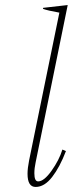

<svg xmlns="http://www.w3.org/2000/svg" viewBox="-20 -730 297 760"><path d="M89 -42Q89 -64 95 -94L215 -680Q169 -688 150 -695L151 -699L248 -710L121 -87Q116 -64 116 -44Q116 -12 131 -12Q154 -12 184 -54Q214 -96 227 -138L241 -132Q217 -69 186.5 -29.5Q156 10 121 10Q89 10 89 -42Z"/></svg>

Font: Trirong Thin
Style: Italic
Weight: 250
Italic angle: -12°
Designer: Katatrad Team
Foundry: CadsonDemak
Version: Version 1.001